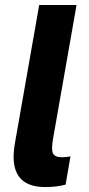

<svg xmlns="http://www.w3.org/2000/svg" viewBox="-20 -740 356 769"><path d="M40 -167.8 137 -720H286.6L192.2 -182.8Q185 -141 192.3 -125.6Q199.6 -110.2 228.8 -110.2Q246.4 -110.2 262.2 -113.6L242.8 -0.6Q206.8 9.2 160.8 9.2Q84.6 9.2 54.3 -35Q24 -79.2 40 -167.8Z"/></svg>

Font: Fixel Italic Variable 20240409 Display Thin
Style: Italic
Weight: 100
Italic angle: -10°
Designer: AlfaBravo + MacPaw
Foundry: Kyrylo Tkachov, Marchela Mozhyna, Serhii Makarenko, Maria Weinstein, Zakhar Kryvoshyya
Version: Version 1.211;Glyphs 3.2 (3225)